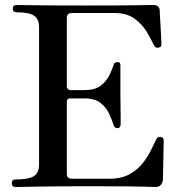

<svg xmlns="http://www.w3.org/2000/svg" viewBox="-20 -747 719 767"><path d="M41 0Q34 0 30.5 -4.5Q27 -9 27 -14Q27 -30 41 -30Q92 -30 114 -42.5Q136 -55 136 -91V-639Q136 -670 116.5 -684Q97 -698 46 -698Q31 -698 31 -713Q31 -727 46 -727Q54 -727 122.5 -726Q191 -725 324 -725Q450 -725 517.5 -726Q585 -727 592 -727Q618 -727 618 -704Q618 -695 619.5 -675Q621 -655 622 -632Q623 -609 624 -591.5Q625 -574 625 -570Q625 -558 613 -557Q602 -553 595 -566Q584 -590 566 -620Q548 -650 517.5 -672.5Q487 -695 437 -695H267Q247 -695 247 -675V-400Q247 -395 251.5 -391Q256 -387 260 -387H317Q359 -387 382 -404.5Q405 -422 416.5 -445.5Q428 -469 434 -488Q437 -499 450 -499Q461 -499 461 -487V-370Q461 -351 461.5 -325.5Q462 -300 462 -279Q462 -258 462 -250Q462 -245 459 -240Q456 -235 450 -235Q442 -235 438.5 -239Q435 -243 433 -250Q427 -268 416 -292.5Q405 -317 382 -335.5Q359 -354 317 -354H260Q247 -354 247 -341V-52Q247 -33 268 -33H416Q465 -33 497.5 -51Q530 -69 550.5 -95.5Q571 -122 583.5 -148Q596 -174 604 -190Q610 -202 622 -200Q634 -198 634 -186Q634 -183 633.5 -161.5Q633 -140 632.5 -113Q632 -86 631.5 -62.5Q631 -39 631 -31Q630 -18 623 -9Q616 0 601 0Q595 0 569 -1Q543 -2 487 -2.5Q431 -3 332 -3Q210 -3 131 -1.5Q52 0 41 0Z"/></svg>

Font: Zen Old Mincho
Style: Bold
Weight: 700
Designer: Yoshimichi Ohira
Foundry: Positype
Version: Version 1.500